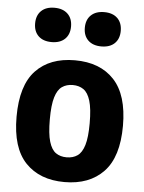

<svg xmlns="http://www.w3.org/2000/svg" viewBox="-55 -834 667 889"><g transform="rotate(5 278.0 -390.0)"><path d="M278 10.5Q163 10.5 97 -58.2Q31 -127 31 -271.5Q31 -417.5 96.2 -486.5Q161.5 -555.5 278 -555.5Q395 -555.5 460.2 -485.8Q525.5 -416 525.5 -272.5Q525.5 -127.5 459.5 -58.5Q393.5 10.5 278 10.5ZM278 -104.5Q307.5 -104.5 328.2 -118.8Q349 -133 360 -169Q371 -205 371 -271Q371 -338.5 359.8 -375.2Q348.5 -412 327.8 -426.2Q307 -440.5 278 -440.5Q249 -440.5 228.2 -426.2Q207.5 -412 196.5 -375.8Q185.5 -339.5 185.5 -273Q185.5 -206 196.5 -169.5Q207.5 -133 228 -118.8Q248.5 -104.5 278 -104.5ZM393.5 -630Q354.5 -630 332.2 -651.2Q310 -672.5 310 -709.5Q310 -747 332.2 -768.2Q354.5 -789.5 393.5 -789.5Q433 -789.5 455 -768.2Q477 -747 477 -709.5Q477 -672.5 455 -651.2Q433 -630 393.5 -630ZM162.5 -630Q123 -630 101 -651.2Q79 -672.5 79 -709.5Q79 -747 101 -768.2Q123 -789.5 162.5 -789.5Q201.5 -789.5 223.8 -768.2Q246 -747 246 -709.5Q246 -672.5 223.8 -651.2Q201.5 -630 162.5 -630Z"/></g></svg>

Font: Encode Sans SemiCondensed SemiCondensed
Style: Bold
Weight: 700
Width: 4
Designer: Multiple Designers
Foundry: Impallari Type
Version: Version 3.000; ttfautohint (v1.8.3) -l 8 -r 50 -G 200 -x 14 